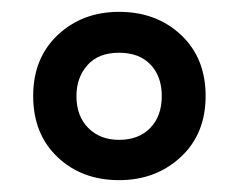

<svg xmlns="http://www.w3.org/2000/svg" viewBox="-20 -744 403 324"><path d="M181 -440Q118 -440 77 -479Q36 -518 36 -582Q36 -646 77.5 -685Q119 -724 181 -724Q244 -724 285.5 -685Q327 -646 327 -582Q327 -518 285 -479Q243 -440 181 -440ZM181 -508Q214 -508 233.5 -528Q253 -548 253 -582Q253 -615 234 -635Q215 -655 181 -655Q146 -655 127.5 -634Q109 -613 109 -582Q109 -548 129 -528Q149 -508 181 -508Z"/></svg>

Font: Noto Sans Arabic ExtCond SemBd
Style: Regular
Weight: 600
Width: 2
Designer: Monotype Design Team, Nadine Chahine, Nizar Qandah and Khaled Hosny
Foundry: Monotype Imaging Inc.
Version: Version 2.012; ttfautohint (v1.8.4.7-5d5b)